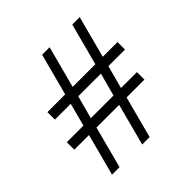

<svg xmlns="http://www.w3.org/2000/svg" viewBox="-182 -850 1000 1000"><g transform="rotate(-45 317.5 -350.5)"><path d="M79.1 -469.2H210L271 -700.2H326.2L265.1 -469.2H432.1L493.2 -700.2H547.9L486.8 -469.2H595.2V-414.1H473.1L439 -287.1H556.2V-231.9H424.8L363.8 -1H309.1L370.1 -231.9H203.1L142.1 -1H86.9L147.9 -231.9H40V-287.1H162.1L195.8 -414.1H79.1ZM216.8 -287.1H383.8L418 -414.1H251Z"/></g></svg>

Font: LT Superior Serif
Style: Regular
Weight: 400
Designer: Daniel Lyons
Foundry: LyonsType
Version: Version 2.120;FEAKit 1.0